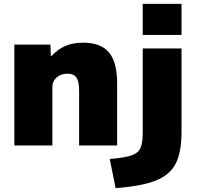

<svg xmlns="http://www.w3.org/2000/svg" viewBox="-20 -750 1015 990"><path d="M54 -520H240L242 -460H244Q279 -497 318 -513.5Q357 -530 409 -530Q500 -530 542 -479.5Q584 -429 584 -320V0H388V-280Q388 -329 374.5 -349.5Q361 -370 329 -370Q294 -370 272 -350.5Q250 -331 250 -300V0H54ZM716 -70V-500H916V-70Q916 35 886 93.5Q856 152 783.5 181Q711 210 576 220L546 70Q625 63 659 51Q693 39 704.5 13Q716 -13 716 -70ZM716 -730H916V-570H716Z"/></svg>

Font: Enso Black
Style: Regular
Weight: 900
Designer: Coji Morishita
Foundry: UNDERFOREST DESIGN
Version: Version 1.000